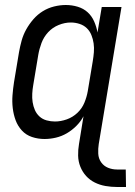

<svg xmlns="http://www.w3.org/2000/svg" viewBox="-20 -548 540 768"><path d="M449 200Q425 200 402 196Q379 192 359 182Q339 172 324.5 156Q310 140 301.5 119Q293 98 292.5 74.5Q292 51 296 28L314 -83Q303 -62 285.5 -44.5Q268 -27 247.5 -15Q227 -3 204 2.5Q181 8 158 8Q132 8 108 0Q84 -8 67.5 -26Q51 -44 42.5 -67Q34 -90 31 -115.5Q28 -141 30 -167Q32 -193 36 -219L56 -339Q60 -362 66.5 -385.5Q73 -409 85 -430.5Q97 -452 113.5 -471Q130 -490 151 -503Q172 -516 196 -522Q220 -528 243 -528Q268 -528 291 -521Q314 -514 330.5 -499Q347 -484 356.5 -462.5Q366 -441 370 -418L387 -520H466L375 28Q372 47 373 66.5Q374 86 384.5 101Q395 116 412 123Q429 130 448 130H483L484 200ZM200 -62Q223 -62 247 -70.5Q271 -79 289.5 -96.5Q308 -114 317.5 -137Q327 -160 331 -183L351 -303Q354 -321 355.5 -339Q357 -357 354.5 -374.5Q352 -392 345.5 -408Q339 -424 327 -435.5Q315 -447 298 -452.5Q281 -458 263 -458Q239 -458 214.5 -448Q190 -438 172.5 -419Q155 -400 146 -376Q137 -352 133 -328L113 -208Q110 -191 109 -173.5Q108 -156 110.5 -139.5Q113 -123 119.5 -108Q126 -93 138 -82Q150 -71 166.5 -66.5Q183 -62 200 -62Z"/></svg>

Font: Iosevka Curly
Style: Italic
Weight: 400
Italic angle: -9°
Monospace: yes
Designer: Belleve Invis
Foundry: Belleve Invis
Version: Version 22.1.2; ttfautohint (v1.8.4)